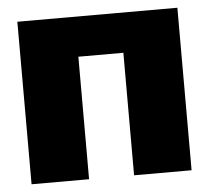

<svg xmlns="http://www.w3.org/2000/svg" viewBox="-43 -566 666 612"><g transform="rotate(-5 290.0 -260.0)"><path d="M34 0V-520H546V0H362V-392H218V0Z"/></g></svg>

Font: Murecho ExtraBold
Style: Regular
Weight: 800
Designer: Neil Summerour
Foundry: Positype
Version: Version 1.010; ttfautohint (v1.8.3)